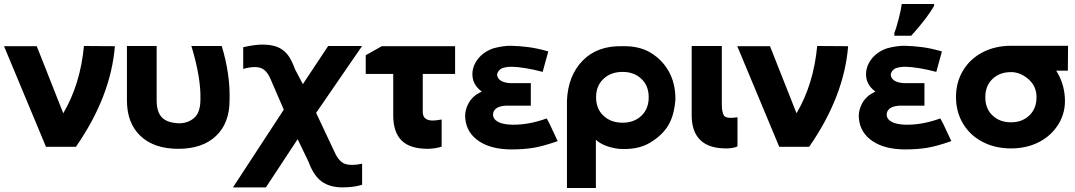

<svg xmlns="http://www.w3.org/2000/svg" viewBox="-28 -731 5353 956"><path d="M544 -501Q524 -251 350 0H201L-8 -501H155L287 -167Q372 -311 390 -502Z M604 -231V-502H752V-236Q751 -174 778.5 -146Q806 -118 868 -117Q912 -119 941 -146Q970 -173 970 -237Q973 -343 925 -502H1076Q1119 -361 1115 -231Q1115 -118 1047.5 -54Q980 10 860 10Q739 10 671.5 -54Q604 -118 604 -231Z M1277 -509Q1323 -509 1352 -497.5Q1381 -486 1401.5 -462Q1422 -438 1442 -384L1480 -312L1606 -502H1775L1546 -169L1644 39Q1659 66 1676 78Q1693 90 1725 90Q1749 90 1775 84V189Q1733 202 1677 202Q1614 202 1573.5 172.5Q1533 143 1508 74L1454 -38L1296 202H1132L1385 -185L1318 -340Q1305 -369 1287.5 -383Q1270 -397 1242 -397Q1214 -397 1183 -388V-496Q1242 -509 1277 -509Z M2238 -501V-363H2077V-171Q2079 -124 2144 -132L2171 -136V-1Q2145 8 2107 10Q2015 11 1972.5 -30.5Q1930 -72 1930 -156V-363H1793V-456L1873 -501Z M2471 -391Q2450 -380 2447 -359Q2449 -340 2465.5 -329.5Q2482 -319 2512 -317H2615V-205H2490Q2454 -202 2440.5 -189.5Q2427 -177 2427 -161Q2427 -138 2451.5 -124.5Q2476 -111 2523 -110Q2605 -109 2693 -141Q2697 -142 2749 -28H2747Q2746 -27 2745 -27Q2676 -3 2628 5Q2578 13 2520 13Q2418 13 2357 -28Q2296 -69 2289 -138Q2283 -184 2313 -230Q2331 -252 2345.5 -261Q2360 -270 2371 -275Q2340 -297 2329 -329Q2318 -366 2332 -404Q2358 -465 2427 -490Q2479 -504 2518.5 -503Q2558 -502 2602 -496.5Q2646 -491 2702 -475L2674 -373Q2629 -385 2589.5 -391.5Q2550 -398 2522 -398.5Q2494 -399 2471 -391Z M3335 -238Q3330 -160 3301 -109.5Q3272 -59 3209.5 -21Q3147 17 3052 10Q2977 0 2939 -35V205H2795V-230Q2800 -354 2873 -429Q2946 -504 3071 -501Q3155 -503 3212.5 -468Q3270 -433 3302.5 -374.5Q3335 -316 3335 -238ZM3202 -247Q3202 -304 3165.5 -338.5Q3129 -373 3072 -373Q3014 -373 2977 -338.5Q2940 -304 2940 -247Q2940 -189 2977 -154.5Q3014 -120 3072 -120Q3129 -120 3165.5 -154.5Q3202 -189 3202 -247Z M3566 -502V-212Q3566 -170 3577.5 -154.5Q3589 -139 3644 -147V-2Q3625 7 3592 8Q3503 9 3459.5 -33Q3416 -75 3416 -157V-502Z M4195 -501Q4175 -251 4001 0H3852L3643 -501H3806L3938 -167Q4023 -311 4041 -502Z M4425 -566Q4434 -589 4446 -634.5Q4458 -680 4462 -711H4623V-702Q4588 -640 4509 -553H4425ZM4431 -391Q4410 -380 4407 -359Q4409 -340 4425.5 -329.5Q4442 -319 4472 -317H4575V-205H4450Q4414 -202 4400.5 -189.5Q4387 -177 4387 -161Q4387 -138 4411.5 -124.5Q4436 -111 4483 -110Q4565 -109 4653 -141Q4657 -142 4709 -28H4707Q4706 -27 4705 -27Q4636 -3 4588 5Q4538 13 4480 13Q4378 13 4317 -28Q4256 -69 4249 -138Q4243 -184 4273 -230Q4291 -252 4305.5 -261Q4320 -270 4331 -275Q4300 -297 4289 -329Q4278 -366 4292 -404Q4318 -465 4387 -490Q4439 -504 4478.5 -503Q4518 -502 4562 -496.5Q4606 -491 4662 -475L4634 -373Q4589 -385 4549.5 -391.5Q4510 -398 4482 -398.5Q4454 -399 4431 -391Z M4732 -248Q4732 -321 4767 -379.5Q4802 -438 4864.5 -470.5Q4927 -503 5006 -503Q5085 -503 5290 -503L5289 -379H5231Q5269 -320 5274 -247Q5279 -174 5244 -115.5Q5209 -57 5147 -24.5Q5085 8 5006 8Q4927 8 4864.5 -24.5Q4802 -57 4767 -115.5Q4732 -174 4732 -248ZM5133 -247Q5133 -302 5092.5 -337Q5052 -372 5006 -372Q4950 -372 4914 -338Q4878 -304 4878 -247Q4878 -190 4914 -156Q4950 -122 5006 -122Q5061 -122 5097 -156Q5133 -190 5133 -247Z"/></svg>

Font: Montserrat GRBold
Style: Regular
Weight: 700
Designer: Julieta Ulanovsky
Foundry: Julieta Ulanovsky
Version: Version 1.00 May 29, 2023, initial release